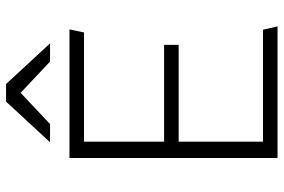

<svg xmlns="http://www.w3.org/2000/svg" viewBox="-171 -764 935 633"><g transform="rotate(-90 296.5 -447.5)"><path d="M278 -895 144 -750H204L307 -847L410 -750H470L336 -895ZM92 0H526L515 -48H146V-326H465V-374H146V-638H506L516 -686H92Z"/></g></svg>

Font: Chivo Light
Style: Regular
Weight: 300
Designer: Hector Gatti
Foundry: Omnibus-Type
Version: Version 1.003;PS 001.003;hotconv 1.0.70;makeotf.lib2.5.58329